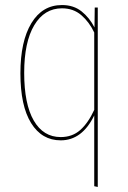

<svg xmlns="http://www.w3.org/2000/svg" viewBox="-20 -548 507 762"><path d="M368 -518V194L354 191V-90Q306 9 221 9Q146 9 103.5 -59.5Q61 -128 61 -257Q61 -384 104.5 -456Q148 -528 226 -528Q272 -528 303.5 -503Q335 -478 355 -439L356 -518ZM354 -112V-419Q334 -461 302.5 -488Q271 -515 226 -515Q156 -515 116 -448Q76 -381 76 -259Q76 -135 114 -69.5Q152 -4 221 -4Q267 -4 298.5 -32Q330 -60 354 -112Z"/></svg>

Font: Fira Sans Compressed Hair
Style: Regular
Weight: 100
Width: 1
Designer: bBox Type GmbH & Carrois Corporate GbR & Edenspiekermann AG
Foundry: bBox Type GmbH & Carrois Corporate GbR & Edenspiekermann AG
Version: Version 4.301